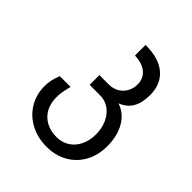

<svg xmlns="http://www.w3.org/2000/svg" viewBox="-205 -681 1009 1009"><g transform="rotate(45 300.0 -176.5)"><path d="M71.5 -21.5Q71.5 -46 76.2 -67.2Q81 -88.5 91.5 -115.5H171.5Q163.5 -85 160.2 -65.5Q157 -46 157 -24Q157 20 175 53.2Q193 86.5 226.5 105Q260 123.5 305 123.5Q345.5 123.5 376.8 103.5Q408 83.5 425.2 47.8Q442.5 12 442.5 -33Q442.5 -78.5 425.8 -115.2Q409 -152 379.2 -173Q349.5 -194 312.5 -194H234.5V-266.5H305.5Q335 -266.5 359.2 -280.2Q383.5 -294 397.5 -318.5Q411.5 -343 411.5 -373.5Q411.5 -417.5 381 -443.2Q350.5 -469 294 -471.5V-550Q393.5 -550.5 445.5 -505.5Q497.5 -460.5 497.5 -380.5Q497.5 -322 476 -285.5Q454.5 -249 410 -232.5Q466 -214.5 497.2 -161.2Q528.5 -108 528.5 -31Q528.5 35.5 500 87.2Q471.5 139 420.5 167.8Q369.5 196.5 304.5 196.5Q237 196.5 184 168Q131 139.5 101.2 89.8Q71.5 40 71.5 -21.5Z"/></g></svg>

Font: JuliaMono
Style: Regular
Weight: 400
Monospace: yes
Designer: cormullion
Foundry: corm
Version: Version 0.055; ttfautohint (v1.8.4)